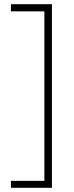

<svg xmlns="http://www.w3.org/2000/svg" viewBox="-20 -735 350 913"><path d="M32 125H191V-681H32V-715H227V158H32Z"/></svg>

Font: Noto Sans Khmer Condensed ExtraLight
Style: Regular
Weight: 200
Width: 3
Designer: Danh Hong and the Monotype Design Team
Foundry: Monotype Imaging Inc.
Version: Version 2.004; ttfautohint (v1.8.4.7-5d5b)